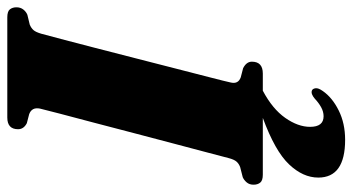

<svg xmlns="http://www.w3.org/2000/svg" viewBox="-252 -500 966 526"><g transform="rotate(-90 231.0 -237.0)"><path d="M268 -88Q263 -67.5 282 -60.5L307 -54Q325 -45 325 -30Q325 0 292.5 0H245.5Q195.5 26.5 171 61.5Q146.5 96.5 146.5 129.5Q146.5 166.5 175.5 166.5Q188 166.5 200.2 159.8Q212.5 153 223.5 142.5Q237 131 246 134.5Q251 136.5 252.2 144.2Q253.5 152 244.5 164.5Q226.5 190.5 191.2 208Q156 225.5 111 225.5Q7.5 225.5 7.5 152Q7.5 110 43.8 71.8Q80 33.5 171 0H15.5Q-0.5 0 -6.2 -7Q-12 -14 -12 -25.5Q-12 -36.5 -5.8 -44Q0.5 -51.5 8.5 -55L36 -62Q45.5 -65.5 51.2 -72Q57 -78.5 61 -94Q65 -109.5 75.5 -149.2Q86 -189 100.2 -242.5Q114.5 -296 129.5 -353.8Q144.5 -411.5 158.5 -464.8Q172.5 -518 182.8 -556.8Q193 -595.5 196.5 -610.5Q201 -632.5 181.5 -640L156.5 -646.5Q140 -655 140 -670.5Q140 -700 172 -700H446.5Q463 -700 468.5 -692.8Q474 -685.5 474 -675Q474 -664 468 -656.2Q462 -648.5 453.5 -645L426.5 -638.5Q417 -634.5 411.5 -628.2Q406 -622 401.5 -606.5Q397.5 -592 387.2 -553Q377 -514 363.2 -460.8Q349.5 -407.5 334.5 -349.2Q319.5 -291 305.8 -237.2Q292 -183.5 281.8 -143.8Q271.5 -104 268 -88Z"/></g></svg>

Font: Fraunces 144pt S050 Black
Style: Italic
Weight: 900
Italic angle: -16°
Version: Version 1.000; ttfautohint (v1.8.3)